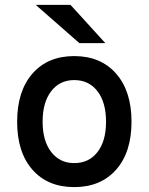

<svg xmlns="http://www.w3.org/2000/svg" viewBox="-20 -752 607 784"><path d="M304 -576 126 -732H268L410 -576ZM454 -59Q391 12 283 12Q175 12 112.5 -59Q50 -130 50 -255Q50 -380 112.5 -451.5Q175 -523 283 -523Q391 -523 454 -451.5Q517 -380 517 -255Q517 -130 454 -59ZM283 -86Q343 -86 378 -131Q413 -176 413 -255Q413 -334 378 -379.5Q343 -425 283 -425Q224 -425 189 -379.5Q154 -334 154 -255Q154 -177 189 -131.5Q224 -86 283 -86Z"/></svg>

Font: Overpass Light
Style: Bold
Weight: 600
Designer: Delve Withrington, Thomas Jockin
Foundry: Delve Fonts
Version: Version 3.000;DELV;Overpass